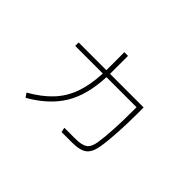

<svg xmlns="http://www.w3.org/2000/svg" viewBox="-112 -902 1224 1224"><g transform="rotate(45 500.0 -289.5)"><path d="M766 -453V-397Q766 -308 761 -224Q756 -140 747 -86Q737 -22 705 3Q673 28 601 28H507L500 -4H598Q657 -4 682.5 -22Q708 -40 716 -89Q733 -197 733 -397V-422H462Q455 -255 390 -148Q325 -41 190 36L171 8Q259 -42 314 -101Q369 -160 396.5 -237.5Q424 -315 429 -422H180V-453H430V-465V-615H463V-464V-453Z"/></g></svg>

Font: IBM Plex Sans JP ExtraLight
Style: Regular
Weight: 200
Designer: Mike Abbink; Paul van der Laan; Pieter van Rosmalen; Wujin Sim; Yejin Wi; Jinhee Kim; Boomi Park; Yona Kim; Kichan Ma
Foundry: Sandoll Inc.
Version: Version 1.001